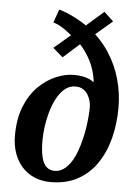

<svg xmlns="http://www.w3.org/2000/svg" viewBox="-59 -919 691 976"><g transform="rotate(5 286.5 -431.0)"><path d="M236 12.5Q191.5 12.5 154.5 -3Q117.5 -18.5 91 -47.5Q64.5 -76.5 50 -117Q35.5 -157.5 35.5 -207Q35.5 -294 61.2 -357Q87 -420 128.2 -460.5Q169.5 -501 217 -520.8Q264.5 -540.5 307 -540.5Q331 -540.5 350.2 -537Q369.5 -533.5 384.8 -527Q400 -520.5 410.5 -511.5Q407.5 -545.5 394.8 -582.8Q382 -620 357.5 -657Q333 -694 294 -729L367 -736L242 -624.5L191 -668.5L321 -779L311.5 -708Q283.5 -735.5 247.2 -762Q211 -788.5 180 -797L204 -865Q239 -855.5 287 -831.2Q335 -807 377 -773L313.5 -768L434 -873.5L482 -828.5L353 -718.5L360 -787Q425 -736.5 466.2 -673.8Q507.5 -611 527.5 -540Q547.5 -469 547.5 -394.5Q547.5 -313 529 -239.5Q510.5 -166 472.2 -109.2Q434 -52.5 375.2 -20Q316.5 12.5 236 12.5ZM251.5 -46Q275.5 -46 295.8 -59.5Q316 -73 332.8 -97.5Q349.5 -122 362 -155.8Q374.5 -189.5 383.5 -229.5Q390 -256.5 394 -285.2Q398 -314 400.2 -340.5Q402.5 -367 402 -386.5Q402 -399 397.8 -415.2Q393.5 -431.5 384.5 -446.8Q375.5 -462 359.8 -472.2Q344 -482.5 320.5 -482.5Q290.5 -482.5 267 -463.2Q243.5 -444 226.5 -412.5Q209.5 -381 198.5 -343Q187.5 -305 182.2 -266.5Q177 -228 177 -196Q177 -143.5 185 -110.2Q193 -77 209.8 -61.5Q226.5 -46 251.5 -46Z"/></g></svg>

Font: Merriweather 20pt
Style: Bold Italic
Weight: 700
Italic angle: -7.8°
Version: Version 2.101